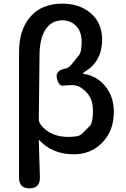

<svg xmlns="http://www.w3.org/2000/svg" viewBox="-20 -830 688 1049"><path d="M142 199Q84 200 84 140V-544Q84 -664 142 -734Q204 -810 320 -810Q411 -810 471 -762Q538 -708 538 -613Q538 -496 445 -439Q433 -432 433 -429.5Q433 -427 440 -426Q509 -415 555.5 -358.5Q602 -302 602 -219Q602 -111 534 -46Q473 13 384 13Q266 13 195 -64Q192 -68 192 -63L198 138Q200 198 142 199ZM354 -82Q411 -82 427 -98Q448 -120 470 -141Q488 -159 488 -226Q488 -288 453 -325Q416 -365 377 -365Q349 -365 325 -362Q301 -359 291 -402Q280 -445 340 -456Q356 -459 374 -482Q393 -506 412 -529Q426 -546 426 -602.5Q426 -659 394 -690Q365 -719 321 -719Q262 -719 229.5 -670Q197 -621 196 -532L192 -181Q192 -162 204 -147Q255 -82 354 -82Z"/></svg>

Font: Resource Han Rounded TW Medium
Style: Regular
Weight: 500
Designer: Cyano Hao (round all glyphs); Ryoko NISHIZUKA 西塚涼子 (kana, bopomofo & ideographs); Paul D. Hunt (Latin, Greek & Cyrillic)
Foundry: Cyano Hao
Version: 0.990